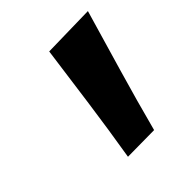

<svg xmlns="http://www.w3.org/2000/svg" viewBox="-105 -821 486 486"><g transform="rotate(-45 138.0 -578.0)"><path d="M86.5 -412Q100.5 -496.5 111.8 -578.5Q123 -660.5 134 -741.5L275.5 -744.5Q251.5 -662 227.2 -579.2Q203 -496.5 181 -413Z"/></g></svg>

Font: Commissioner Loud SemiBold
Style: Italic
Weight: 600
Italic angle: -12°
Designer: Kostas Bartsokas
Foundry: Kostas Bartsokas
Version: Version 1.000; ttfautohint (v1.8.3)